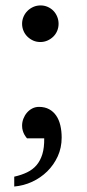

<svg xmlns="http://www.w3.org/2000/svg" viewBox="-20 -514 320 704"><path d="M206.1 -9.8Q206.1 27.8 191.7 59.3Q177.2 90.8 153.1 114.5Q128.9 138.2 97.7 152.6Q66.4 167 32.2 169.9V133.8Q58.6 127.9 79.3 117.9Q100.1 107.9 114 91.6Q127.9 75.2 135.3 51.3Q142.6 27.3 142.1 -6.8H79.1Q78.1 -7.8 75.2 -11.5Q72.3 -15.1 69.1 -21Q65.9 -26.9 63.5 -34.9Q61 -43 61 -53.2Q61 -66.4 65.7 -78.6Q70.3 -90.8 78.6 -100.6Q86.9 -110.4 98.1 -116.2Q109.4 -122.1 123 -122.1Q144.5 -122.1 160.2 -113.5Q175.8 -105 186 -90.1Q196.3 -75.2 201.2 -54.4Q206.1 -33.7 206.1 -9.8ZM194.8 -426.8Q194.8 -413.1 189.7 -400.9Q184.6 -388.7 175.3 -379.6Q166 -370.6 153.8 -365.2Q141.6 -359.9 127.9 -359.9Q113.8 -359.9 101.8 -365.2Q89.8 -370.6 80.6 -379.6Q71.3 -388.7 66.2 -400.9Q61 -413.1 61 -426.8Q61 -440.4 66.4 -452.9Q71.8 -465.3 81.1 -474.4Q90.3 -483.4 102.5 -488.8Q114.7 -494.1 128.9 -494.1Q142.6 -494.1 154.8 -488.8Q167 -483.4 175.8 -474.4Q184.6 -465.3 189.7 -452.9Q194.8 -440.4 194.8 -426.8Z"/></svg>

Font: BabelStone Ogham Lithic
Style: Regular
Weight: 400
Designer: Andrew West
Foundry: BabelStone
Version: Version 1.02 March 14, 2022